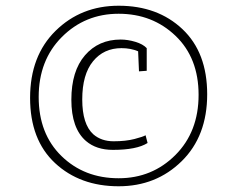

<svg xmlns="http://www.w3.org/2000/svg" viewBox="-20 -645 873 670"><path d="M394 -625Q530 -625 616.5 -543.5Q703 -462 703 -316Q703 -170 614 -82.5Q525 5 394 5Q259 5 172 -76Q85 -157 85 -303.5Q85 -450 174 -537.5Q263 -625 394 -625ZM394 -23Q511 -23 592 -104Q673 -185 673 -314Q673 -443 592.5 -520Q512 -597 394 -597Q277 -597 196 -516Q115 -435 115 -306.5Q115 -178 194.5 -100.5Q274 -23 394 -23ZM495 -146Q457 -122 374 -122Q316 -122 280 -153Q229 -197 229 -297Q229 -397 276.5 -452Q324 -507 401 -507Q426 -507 452.5 -499Q479 -491 492 -477V-398L465 -396L462 -466Q436 -477 404 -477Q342 -477 304.5 -431Q267 -385 267 -298Q267 -211 306 -176Q334 -152 376.5 -152Q419 -152 449.5 -160Q480 -168 488 -173Z"/></svg>

Font: Antic
Style: Regular
Weight: 400
Designer: Santiago Orozco
Foundry: Typemade
Version: Version 1.0012